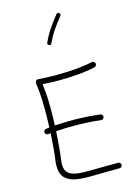

<svg xmlns="http://www.w3.org/2000/svg" viewBox="-148 -1107 851 1183"><g transform="rotate(-15 278.0 -515.5)"><path d="M72.8 -337.4Q72.3 -344.2 76.7 -350.3Q81.1 -356.4 88.4 -356.9Q99.1 -358.4 109.9 -359.4Q112.3 -416.5 112.3 -468.8Q112.3 -503.9 111.3 -531.5Q110.4 -559.1 107.9 -585.7Q105.5 -612.3 101.1 -645Q100.6 -650.4 105.2 -658Q109.9 -665.5 119.6 -664.6Q150.4 -662.6 181.4 -661.6Q212.4 -660.6 242.7 -660.6Q299.8 -660.6 359.4 -665.5Q418.9 -670.4 466.3 -681.2Q473.1 -682.6 479.5 -678.7Q485.8 -674.8 487.8 -667.5Q489.3 -660.6 485.4 -654.3Q481.4 -647.9 474.1 -646Q423.8 -634.3 362.5 -629.4Q301.3 -624.5 242.7 -624.5Q216.8 -624.5 190.7 -625.5Q164.6 -626.5 138.7 -627.9Q144 -585.9 146.2 -551.3Q148.4 -516.6 148.4 -468.8Q148.4 -418.5 146 -362.8Q199.2 -366.7 256.3 -366.7Q301.8 -366.7 345.9 -364Q390.1 -361.3 433.6 -356Q440.9 -355.5 445.6 -349.4Q450.2 -343.3 449.2 -336.4Q448.7 -329.1 442.6 -324.7Q436.5 -320.3 429.7 -320.8Q386.7 -326.2 343.5 -328.4Q300.3 -330.6 256.3 -330.6Q227.1 -330.6 199.5 -329.8Q171.9 -329.1 144.5 -326.7Q141.6 -277.8 137.5 -230.5Q133.3 -183.1 127.9 -143.6Q126 -131.8 126 -119.6Q126 -82.5 145.5 -64.9Q165 -47.4 200.2 -42.2Q235.4 -37.1 283.2 -38.3Q331.1 -39.6 387.2 -39.6Q406.7 -39.6 425.5 -39.6Q444.3 -39.6 462.4 -40Q469.7 -40.5 475.1 -35.4Q480.5 -30.3 480.5 -22.5Q481 -15.1 475.6 -10Q470.2 -4.9 462.4 -4.9Q444.3 -4.4 425.5 -4.4Q406.7 -4.4 387.2 -4.4Q335.9 -4.4 283.7 -2.9Q231.4 -1.5 187.7 -8.5Q144 -15.6 117.4 -41Q90.8 -66.4 90.8 -119.6Q90.8 -134.8 92.8 -148.4Q98.1 -186 102.1 -231.2Q106 -276.4 108.4 -323.7Q100.6 -322.8 92.3 -321.8Q85.4 -321.3 79.6 -325.7Q73.7 -330.1 72.8 -337.4ZM351.6 -1024.9Q355.5 -1021.5 356.2 -1016.1Q356.9 -1010.7 353.5 -1006.8Q326.2 -972.7 301.8 -937.7Q277.3 -902.8 256.3 -856.9Q251 -845.7 239.3 -850.6Q228 -856 232.9 -867.7Q254.4 -915.5 280 -952.1Q305.7 -988.8 333 -1022.9Q336.4 -1026.9 342 -1027.6Q347.7 -1028.3 351.6 -1024.9Z"/></g></svg>

Font: Mikhak-DS2-FD ExtraLight
Style: Regular
Weight: 200
Designer: Amin Abedi
Version: Version 3.2